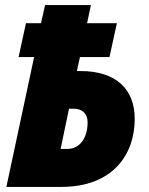

<svg xmlns="http://www.w3.org/2000/svg" viewBox="-20 -734 586 754"><path d="M5 0H221C421 0 509 -125 509 -267C509 -382 438 -455 296 -455H282L294 -510H410L439 -643H322L337 -714H157L141 -643H82L53 -510H114ZM218 -149 251 -307H269C305 -307 324 -286 324 -254C324 -191 293 -149 243 -149Z"/></svg>

Font: Noto Sans UI SemiCondensed Black
Style: Italic
Weight: 900
Width: 4
Italic angle: -372°
Designer: Monotype Design Team
Foundry: Monotype Imaging Inc.
Version: Version 1.901